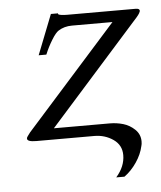

<svg xmlns="http://www.w3.org/2000/svg" viewBox="-46 -479 561 671"><g transform="rotate(-5 234.0 -143.5)"><path d="M329.1 -39.1Q353 -39.1 375.7 -32.5Q398.4 -25.9 416.3 -8.8Q434.1 8.3 434.1 33.2Q434.1 43 432.1 48.8Q425.8 78.1 407 105.7Q388.2 133.3 363.8 150.9H335Q366.2 115.2 366.2 75.2Q366.2 40 337.2 20Q308.1 0 271 0H67.9Q34.7 0 36.1 -12.2V-13.2Q36.6 -16.6 48.8 -32.2L369.1 -391.1H227.1Q199.7 -391.1 179.2 -377.9Q168.9 -371.6 154.3 -347.7Q139.6 -323.7 129.9 -299.8L128.9 -297.9H102.1L157.2 -438H182.1V-436Q182.1 -435.1 184.1 -433.8Q186 -432.6 193.8 -431.4Q201.7 -430.2 213.9 -430.2H454.1Q467.8 -430.2 467.8 -421.9Q467.8 -419.9 466.8 -418.9Q465.8 -411.6 442.9 -387.2L132.8 -39.1Z"/></g></svg>

Font: Common Serif
Style: Bold Italic
Weight: 700
Italic angle: -12°
Designer: Philipp H. Poll, Khaled Hosny
Foundry: Stefan Peev, Context Ltd.
Version: Version 1.026